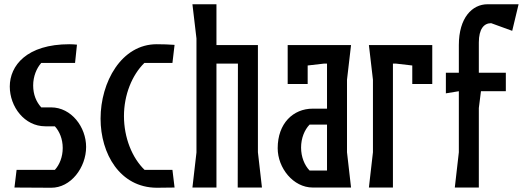

<svg xmlns="http://www.w3.org/2000/svg" viewBox="-20 -882 2459 903"><path d="M342 -672C329 -673 320 -674 307 -674C105 -674 26 -573 26 -475C26 -380 95 -288 193 -288H238C260 -264 275 -228 275 -186C275 -144 260 -107 238 -83H58L48 0L220 1C313 2 385 -94 385 -191C385 -284 316 -377 220 -377H174C151 -402 136 -437 136 -480C136 -523 152 -561 174 -586H333Z M801 -671C773 -673 745 -674 717 -674C551 -674 453 -496 453 -324C453 -159 544 0 717 1L801 0L791 -83H660C601 -140 563 -235 563 -336C563 -436 601 -529 659 -586H791Z M885 -862 904 -701V-165L885 0H998V-583H1099L1098 0H1212L1193 -166V-670H998V-862Z M1631 -670H1333V-487H1427V-574L1505 -583H1518V-371H1451C1359 -371 1286 -302 1286 -185C1286 -92 1359 0 1451 0H1631L1612 -166V-507ZM1436 -80C1412 -105 1396 -144 1396 -188C1396 -232 1412 -271 1436 -296H1518V-80Z M2013 -670H1715L1734 -507V-166L1715 0H1828V-583H1841L1919 -574V-487H2013Z M2389 -737 2419 -862H2273C2201 -862 2138 -799 2138 -670V-540H2077V-443L2138 -453V-166L2119 0H2232V-374L2242 -453H2359V-540H2232V-682C2232 -746 2256 -773 2290 -773Z"/></svg>

Font: BackOut Medium
Style: Regular
Weight: 500
Designer: Frank Adebiaye
Foundry: Velvetyne Type Foundry
Version: Version 2.000;hotconv 1.0.109;makeotfexe 2.5.65596